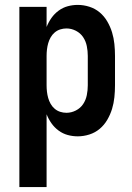

<svg xmlns="http://www.w3.org/2000/svg" viewBox="-20 -548 540 783"><path d="M59 215V-520H170V-438Q178 -458 190 -475Q202 -492 219 -504.5Q236 -517 256 -522.5Q276 -528 297 -528Q321 -528 344.5 -520.5Q368 -513 386.5 -497.5Q405 -482 417.5 -460.5Q430 -439 437 -416Q444 -393 446.5 -368.5Q449 -344 449 -320V-200Q449 -176 446.5 -151.5Q444 -127 437 -104Q430 -81 417.5 -59.5Q405 -38 386.5 -22.5Q368 -7 344.5 0.5Q321 8 297 8Q276 8 256 2.5Q236 -3 219 -15.5Q202 -28 190 -45Q178 -62 170 -82V215ZM251 -88Q271 -88 289.5 -97.5Q308 -107 319 -123.5Q330 -140 334 -160Q338 -180 338 -200V-320Q338 -340 334 -360Q330 -380 319 -396.5Q308 -413 289.5 -422.5Q271 -432 251 -432Q238 -432 225.5 -428Q213 -424 203 -415.5Q193 -407 186.5 -395.5Q180 -384 176.5 -371.5Q173 -359 171.5 -346Q170 -333 170 -320V-200Q170 -187 171.5 -174Q173 -161 176.5 -148.5Q180 -136 186.5 -124.5Q193 -113 203 -104.5Q213 -96 225.5 -92Q238 -88 251 -88Z"/></svg>

Font: Zed Mono
Style: Bold
Weight: 700
Monospace: yes
Designer: Belleve Invis
Foundry: Belleve Invis
Version: Version 1.0.0; ttfautohint (v1.8.4)